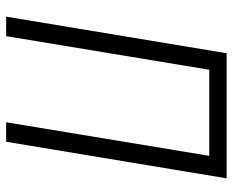

<svg xmlns="http://www.w3.org/2000/svg" viewBox="-88 -688 775 640"><g transform="rotate(90 300.0 -367.5)"><path d="M35 0 157 -735H574L452 0H387L499 -677H212L100 0Z"/></g></svg>

Font: Iosevka Curly LtExObl
Style: Regular
Weight: 300
Width: 7
Italic angle: -9°
Monospace: yes
Designer: Belleve Invis
Foundry: Belleve Invis
Version: Version 11.1.0; ttfautohint (v1.8.3)